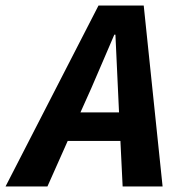

<svg xmlns="http://www.w3.org/2000/svg" viewBox="-63 -672 683 692"><path d="M266 -354 227 -267H366L362 -353Q361 -371 353 -547H349Q337 -520 309.5 -455Q282 -390 266 -354ZM-43 0 292 -652H455L523 0H379L371 -164H181L108 0Z"/></svg>

Font: TypoPRO Source Code Pro
Style: Bold Italic
Weight: 700
Italic angle: -11°
Monospace: yes
Designer: Paul D. Hunt, Teo Tuominen
Foundry: Adobe Systems Incorporated
Version: Version 1.030;PS 1.0;hotconv 1.0.84;makeotf.lib2.5.63406